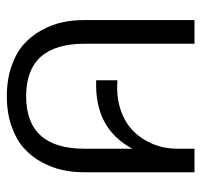

<svg xmlns="http://www.w3.org/2000/svg" viewBox="-34 -572 605 578"><g transform="rotate(-90 269.0 -282.5)"><path d="M498 -335V0H426.8V-331.1Q426.8 -506.8 269 -506.8Q110.8 -506.8 110.8 -331.1V-187Q171.9 -301.8 316.9 -295.9V-231.9Q268.6 -235.8 228.8 -222.7Q189 -209.5 163.6 -183.8Q138.2 -158.2 124.5 -124.3Q110.8 -90.3 110.8 -51.8V0H40V-335Q40 -367.7 46.9 -398.7Q53.7 -429.7 70.6 -460.4Q87.4 -491.2 112.8 -513.9Q138.2 -536.6 178.5 -550.8Q218.8 -564.9 269 -564.9Q319.3 -564.9 359.6 -550.8Q399.9 -536.6 425.3 -513.9Q450.7 -491.2 467.5 -460.4Q484.4 -429.7 491.2 -398.7Q498 -367.7 498 -335Z"/></g></svg>

Font: LT Superior
Style: Regular
Weight: 400
Designer: Daniel Lyons
Foundry: LyonsType
Version: Version 1.000